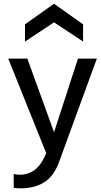

<svg xmlns="http://www.w3.org/2000/svg" viewBox="-20 -823 548 1046"><path d="M54.7 125Q67.9 128.9 90.6 128.9Q113.3 128.9 137.2 119.9Q161.1 110.8 178.7 94.7Q208 68.4 231.9 11.7L24.9 -503.9H128.9L274.4 -102.5L404.8 -503.9H507.8L300.8 62Q277.3 125.5 235.8 159.2Q181.2 203.1 89.8 203.1Q81.5 203.1 72.8 202.1L54.7 200.2ZM116.2 -690.4 274.4 -802.7 432.6 -690.4V-596.7L274.4 -701.2L116.2 -596.7Z"/></svg>

Font: Inder
Style: Regular
Weight: 400
Designer: Irina Smirnova
Foundry: Irina Smirnova
Version: Version 1.001